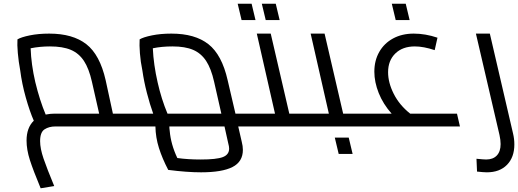

<svg xmlns="http://www.w3.org/2000/svg" viewBox="-20 -681 2790 1034"><path d="M729 -15Q729 0 714 0H603H602H278Q244 0 220 15.5Q196 31 196 79Q196 119 214.5 173Q233 227 272 321L199 333Q159 237 141 181Q123 125 123 76Q123 7 162 -31Q140 -81 119 -155.5Q98 -230 89 -301Q80 -349 76 -395Q72 -441 74 -469Q94 -481 140.5 -490.5Q187 -500 245 -500Q372 -500 445 -443Q518 -386 549 -249L588 -69H592H698Q713 -69 721 -49Q729 -29 729 -15ZM514 -69 475 -241Q459 -312 432 -353Q405 -394 361.5 -412.5Q318 -431 249 -431Q195 -431 145 -421Q148 -334 170 -239Q194 -140 226 -64Q251 -69 274 -69Z M1250 -61 1264 0H1263L1282 83Q1288 106 1288 126Q1288 190 1232 218.5Q1176 247 1063 247Q987 247 886 234Q854 173 836 116Q818 59 817 0H714Q699 0 691.5 -19Q684 -38 684 -53Q684 -69 698 -69H805Q787 -119 771 -181Q755 -243 747 -300Q737 -348 733.5 -394Q730 -440 732 -469Q752 -481 798.5 -490.5Q845 -500 903 -500Q1030 -500 1102.5 -443Q1175 -386 1206 -249L1248 -69ZM882 -69H1172L1133 -241Q1117 -312 1090 -353Q1063 -394 1020 -412.5Q977 -431 909 -431Q851 -431 803 -421Q807 -333 829 -237Q849 -148 882 -69ZM1386 -15Q1386 0 1371 0H1264L1248 -69H1355Q1371 -69 1378.5 -49.5Q1386 -30 1386 -15ZM1189 0H892Q892 10 894 24Q900 96 935 170Q991 178 1061 178Q1146 178 1180 165Q1214 152 1214 119Q1214 108 1209 90Z M1438 -500 1554 0H1371Q1356 0 1348.5 -19Q1341 -38 1341 -53Q1341 -69 1355 -69H1461L1363 -500ZM1676 -15Q1676 0 1661 0H1554L1538 -69H1645Q1661 -69 1668.5 -49.5Q1676 -30 1676 -15ZM1260 -661H1335L1356 -573H1281ZM1390 -661H1465L1486 -573H1411Z M1728 -500 1844 0H1661Q1646 0 1638.5 -19Q1631 -38 1631 -53Q1631 -69 1645 -69H1751L1653 -500ZM1966 -15Q1966 0 1951 0H1844L1828 -69H1935Q1951 -69 1958.5 -49.5Q1966 -30 1966 -15ZM1783 60H1858L1879 148H1804Z M2457 0H1951Q1936 0 1928.5 -19Q1921 -38 1921 -53Q1921 -69 1935 -69H2089Q2043 -121 2019.5 -180Q1996 -239 1996 -295Q1996 -355 2022.5 -401.5Q2049 -448 2097 -474Q2145 -500 2208 -500Q2271 -500 2336 -478L2321 -411Q2261 -431 2214 -431Q2148 -431 2109 -393Q2070 -355 2070 -292Q2070 -236 2100.5 -175.5Q2131 -115 2189 -69H2441ZM2090 -661H2165L2186 -573H2111Z M2549 243 2546 174Q2586 178 2598 178Q2635 178 2655.5 156.5Q2676 135 2676 95Q2676 73 2670 46L2543 -500H2618L2743 38Q2750 67 2750 97Q2750 166 2710.5 206.5Q2671 247 2602 247Q2585 247 2549 243Z"/></svg>

Font: Cairo
Style: Italic
Weight: 400
Italic angle: -13°
Designer: Mohamed Gaber, Accademia di Belle Arti di Urbino and others
Foundry: Kief Type Foundry, Accademia di Belle Arti di Urbino and others
Version: Version 3.011